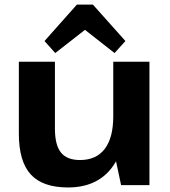

<svg xmlns="http://www.w3.org/2000/svg" viewBox="-20 -810 744 840"><path d="M220.3 -247.2Q220.3 -175.5 246.6 -142.7Q272.9 -109.9 329.9 -109.9Q401.3 -109.9 438.4 -158.8Q475.5 -207.8 475.5 -300.7L532.3 -382.7V-312.6Q532.3 -156.5 466.8 -73.2Q401.3 10.1 277.4 10.1Q166.7 10.1 114.6 -46.8Q62.5 -103.7 62.5 -225V-540H220.3ZM633.8 0H509.8L475.5 -161.4V-540H633.8ZM174.7 -630.5 316.5 -790H386.3L528.7 -630.5L481.1 -577.9L307.7 -714.1H396.1L221.7 -577.9Z"/></svg>

Font: Pathway Extreme 8pt Thin
Style: Regular
Weight: 100
Version: Version 1.001;gftools[0.9.26]